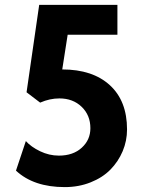

<svg xmlns="http://www.w3.org/2000/svg" viewBox="-20 -745 591 780"><path d="M457 -725.1V-604H254.9L232.9 -462.9Q356.4 -462.9 426.3 -398.9Q496.1 -335 496.1 -219.2Q496.1 -172.9 478.3 -130.6Q460.4 -88.4 428.5 -55.9Q396.5 -23.4 348.1 -4.2Q299.8 15.1 243.2 15.1Q116.7 15.1 44.9 -51.8L85 -171.9Q106 -148.4 142.8 -130.6Q179.7 -112.8 219.2 -112.8Q276.9 -112.8 312 -144.8Q347.2 -176.8 347.2 -224.1Q347.2 -276.9 311.8 -311Q276.4 -345.2 221.2 -345.2Q182.1 -345.2 143.1 -328.1L87.9 -370.1L139.2 -725.1Z"/></svg>

Font: Stilu SemiBold
Style: Regular
Weight: 600
Designer: Genilson Lima Santos
Foundry: Genilson Lima Santos
Version: Version 1.200;PS 001.200;hotconv 1.0.88;makeotf.lib2.5.64775